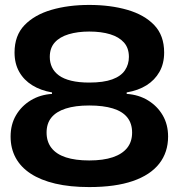

<svg xmlns="http://www.w3.org/2000/svg" viewBox="-20 -750 725 779"><path d="M342 9Q264 9 204.5 -5Q145 -19 104.5 -45.5Q64 -72 43.5 -110Q23 -148 23 -196Q23 -245 45 -282.5Q67 -320 105 -343Q143 -366 191 -369V-375Q145 -383 111 -404Q77 -425 58 -458.5Q39 -492 39 -537Q39 -606 79.5 -648Q120 -690 188.5 -710Q257 -730 342 -730Q428 -730 497 -710Q566 -690 606 -648Q646 -606 646 -537Q646 -492 627 -458.5Q608 -425 574.5 -404Q541 -383 494 -375V-369Q542 -366 580 -343Q618 -320 640 -282.5Q662 -245 662 -196Q662 -132 626 -86Q590 -40 519 -15.5Q448 9 342 9ZM342 -99Q399 -99 437.5 -112Q476 -125 496 -150Q516 -175 516 -212Q516 -249 496.5 -273.5Q477 -298 438 -310Q399 -322 342 -322Q285 -322 246.5 -309.5Q208 -297 188.5 -273Q169 -249 169 -212Q169 -175 189 -149.5Q209 -124 247.5 -111.5Q286 -99 342 -99ZM342 -415Q400 -415 435.5 -428Q471 -441 487 -465Q503 -489 503 -519Q503 -555 483 -577.5Q463 -600 427 -611Q391 -622 342 -622Q295 -622 258.5 -611Q222 -600 202 -577.5Q182 -555 182 -519Q182 -496 191 -477Q200 -458 219 -444Q238 -430 269 -422.5Q300 -415 342 -415Z"/></svg>

Font: Mona Sans Expanded SemiBold
Style: Regular
Weight: 600
Width: 7
Designer: Deni Anggara
Foundry: GitHub
Version: Version 2.000